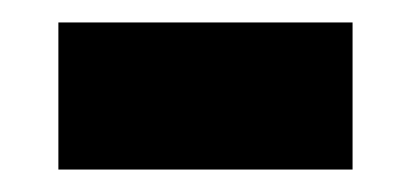

<svg xmlns="http://www.w3.org/2000/svg" viewBox="-20 -420 366 171"><path d="M32 -269V-400H294V-269Z"/></svg>

Font: Noto Sans Malayalam UI Condensed ExtraBold
Style: Regular
Weight: 800
Width: 3
Designer: Jelle Bosma - Monotype Design Team
Foundry: Monotype Imaging Inc.
Version: Version 2.104; ttfautohint (v1.8.4.7-5d5b)